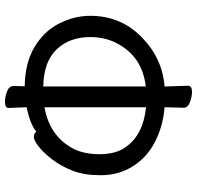

<svg xmlns="http://www.w3.org/2000/svg" viewBox="-30 -741 797 777"><g transform="rotate(-90 368.5 -352.5)"><path d="M323 -160V-571Q211 -551 160 -463Q133 -417 133 -349Q133 -281 162 -242Q212 -171 323 -160ZM407 -161Q526 -175 579 -273Q607 -322 607 -386Q607 -469 557.5 -521.5Q508 -574 407 -576ZM385 26Q365 26 343 17.5Q321 9 321 -8L323 -85Q247 -91 183.5 -123.5Q120 -156 84 -213.5Q48 -271 48 -341V-348Q48 -411 66.5 -458Q85 -505 112 -540Q139 -575 164 -594.5Q189 -614 202 -614Q217 -614 224 -604Q256 -630 323 -643L320 -716Q320 -731 345 -731Q365 -731 387 -722.5Q409 -714 409 -697L408 -651Q501 -650 565.5 -612Q630 -574 661.5 -512.5Q693 -451 693 -386Q693 -263 607.5 -178.5Q522 -94 407 -85L410 10Q410 26 385 26Z"/></g></svg>

Font: ToneOZ-Pinyin-WenKai-Medium
Style: Medium
Weight: 700
Designer: Fontworks Inc.
Foundry: ToneOZ
Version: Version 0.240331